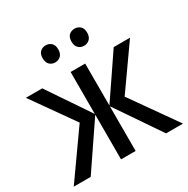

<svg xmlns="http://www.w3.org/2000/svg" viewBox="-164 -877 1006 1025"><g transform="rotate(-30 339.0 -364.5)"><path d="M660.2 -538.6 478 -280.3 675.8 0H571.3L383.8 -275.4V0H293.9V-275.4L106.9 0H2.4L200.7 -280.3L18.1 -538.6H119.1L293.9 -279.8V-538.6H383.8V-279.8L559.6 -538.6ZM201.2 -676.3Q201.2 -703.1 215.1 -715.8Q229 -728.5 249 -728.5Q269.5 -728.5 283.4 -715.8Q297.4 -703.1 297.4 -676.3Q297.4 -650.4 283.4 -637Q269.5 -623.5 249 -623.5Q229 -623.5 215.1 -636.7Q201.2 -649.9 201.2 -676.3ZM378.9 -676.3Q378.9 -703.1 392.8 -715.8Q406.7 -728.5 426.8 -728.5Q447.3 -728.5 461.4 -715.8Q475.6 -703.1 475.6 -676.3Q475.6 -650.4 461.4 -637Q447.3 -623.5 426.8 -623.5Q406.2 -623.5 392.6 -637Q378.9 -650.4 378.9 -676.3Z"/></g></svg>

Font: Open Sans SemiCondensed Medium
Style: Regular
Weight: 500
Width: 4
Designer: Monotype Design Team
Foundry: Monotype Imaging Inc.
Version: Version 3.000